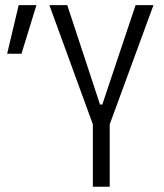

<svg xmlns="http://www.w3.org/2000/svg" viewBox="-20 -713 626 733"><path d="M334.5 0V-238.3L168.5 -693.4H236.8L361.8 -314H370.6L497.6 -693.4H565.9L398.9 -238.3V0ZM7.3 -507.8 51.3 -693.4H119.1L62 -507.8Z"/></svg>

Font: CaskaydiaCove NFP Light
Style: Regular
Weight: 300
Designer: Aaron Bell
Foundry: Saja Typeworks
Version: Version 2111.001; VTT 6.35;Nerd Fonts 3.1.1